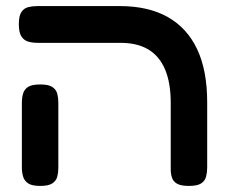

<svg xmlns="http://www.w3.org/2000/svg" viewBox="-20 -603 741 632"><path d="M602 9Q575 9 562.5 1.5Q550 -6 546 -18.5Q542 -31 542 -45V-264Q542 -330 523.5 -374Q505 -418 468.5 -440Q432 -462 376 -462H104Q87 -462 73 -466Q59 -470 50.5 -483Q42 -496 42 -523Q42 -551 50.5 -563.5Q59 -576 73 -579.5Q87 -583 103 -583H374Q468 -583 532 -547Q596 -511 629 -441Q662 -371 662 -266V-52Q662 -36 658.5 -22Q655 -8 642.5 0.5Q630 9 602 9ZM112 9Q85 9 72.5 0.5Q60 -8 56 -22Q52 -36 52 -51V-266Q52 -281 56 -295Q60 -309 72.5 -317Q85 -325 113 -325Q140 -325 152.5 -316.5Q165 -308 168.5 -294.5Q172 -281 172 -265V-50Q172 -35 168.5 -21.5Q165 -8 152.5 0.5Q140 9 112 9Z"/></svg>

Font: Fredoka SemiExpanded Medium
Style: Regular
Weight: 500
Width: 6
Designer: Ben Nathan
Foundry: Milena B. Brandão, Ben Nathan
Version: Version 2.001